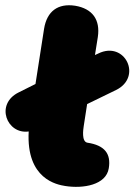

<svg xmlns="http://www.w3.org/2000/svg" viewBox="-20 -706 515 736"><path d="M397 -61C406 -116 382 -149 315 -159C292 -163 299 -210 301 -223L314 -307L425 -361C527 -411 459 -551 357 -501L344 -495L355 -564C365 -631 334 -673 268 -684C202 -694 160 -663 149 -596L116 -384L52 -352C-40 -307 6 -190 90 -202C80 -19 199 2 230 7C299 18 387 3 397 -61Z"/></svg>

Font: SN Pro Black
Style: Italic
Weight: 900
Italic angle: -9°
Designer: Tobias Whetton
Foundry: Supernotes
Version: Version 1.001;Glyphs 3.2 (3249)